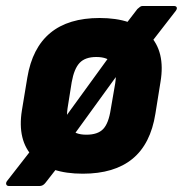

<svg xmlns="http://www.w3.org/2000/svg" viewBox="-36 -568 609 640"><path d="M-6 52Q-13 52 -15 47Q-17 42 -13 36L82 -86L169 -160L336 -390L372 -473L422 -538Q427 -542 430.5 -545Q434 -548 439 -548H544Q551 -548 553 -543.5Q555 -539 550 -532L457 -412L379 -351L205 -111L165 -22L115 42Q107 52 96 52ZM240 11Q128 11 74.5 -44.5Q21 -100 37 -200L55 -309Q88 -508 296 -508Q407 -508 461.5 -452Q516 -396 499 -295L482 -189Q466 -88 405.5 -38.5Q345 11 240 11ZM252 -119Q290 -119 308 -138Q326 -157 333 -203L348 -290Q355 -336 339.5 -357Q324 -378 285 -378Q248 -378 229.5 -358.5Q211 -339 203 -294L189 -206Q183 -161 198 -140Q213 -119 252 -119Z"/></svg>

Font: Sofia Sans Semi Condensed Black
Style: Italic
Weight: 900
Italic angle: -9°
Version: Version 4.100